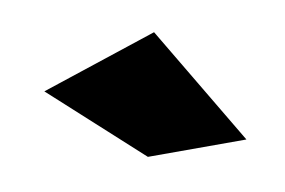

<svg xmlns="http://www.w3.org/2000/svg" viewBox="-36 -827 422 284"><g transform="rotate(-10 175.0 -685.0)"><path d="M33 -717 208 -775 315 -595H167Z"/></g></svg>

Font: Trueno
Style: ExBd
Weight: 800
Designer: Julieta Ulanovsky
Foundry: Julieta Ulanovsky
Version: Version 3.001b